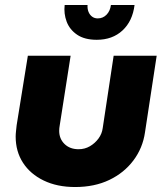

<svg xmlns="http://www.w3.org/2000/svg" viewBox="-20 -739 661 772"><path d="M610 -515 563 -207Q554 -144 516.5 -94Q479 -44 419.5 -15.5Q360 13 282 13Q210 13 156 -13Q102 -39 72.5 -84.5Q43 -130 43 -190Q43 -200 44.5 -213Q46 -226 47 -236L92 -515H264L220 -234Q219 -230 218.5 -223.5Q218 -217 218 -213Q218 -181 239.5 -160Q261 -139 296 -139Q321 -139 341.5 -151Q362 -163 376 -182Q390 -201 393 -224L437 -515ZM369 -579Q320 -579 290 -599.5Q260 -620 248 -652Q236 -684 240 -719H332Q331 -703 336 -691Q341 -679 350.5 -672Q360 -665 373 -665Q394 -665 408.5 -680Q423 -695 426 -719H521Q513 -654 472.5 -616.5Q432 -579 369 -579Z"/></svg>

Font: MuseoModerno ExtraBold
Style: Italic
Weight: 800
Italic angle: -9°
Designer: Pablo Cosgaya, Héctor Gatti, Marcela Romero, and the Authors of The MuseoModerno Project.
Foundry: Omnibus-Type Team
Version: Version 1.003